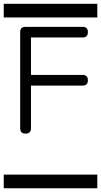

<svg xmlns="http://www.w3.org/2000/svg" viewBox="-20 -714 540 1026"><path d="M0 -620.8V-693.8H500V-620.8ZM0 219.2H500V292.2H0ZM449.7 -285.2Q449.7 -256.6 421.4 -256.6H145.5V-28.6Q145.5 0 116.7 0Q87.9 0 87.9 -28.6V-542.7Q87.9 -570.6 116.2 -570.6H421.4Q449.7 -570.6 449.7 -542.2Q449.7 -513.7 421.4 -513.7H145.5V-313.7H421.4Q449.7 -313.7 449.7 -285.2Z"/></svg>

Font: EnergyBar
Style: Regular
Weight: 400
Italic angle: -10°
Version: 1.0 2000-03-28